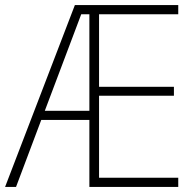

<svg xmlns="http://www.w3.org/2000/svg" viewBox="-21 -734 752 754"><path d="M679 0H330V-263H141L42 0H-1L273 -714H679V-678H368V-393H662V-358H368V-36H679ZM155 -299H330V-678H298Z"/></svg>

Font: Noto Sans Arabic SemCond ExtLt
Style: Regular
Weight: 200
Width: 4
Designer: Monotype Design Team, Nadine Chahine, Nizar Qandah and Khaled Hosny
Foundry: Monotype Imaging Inc.
Version: Version 2.012; ttfautohint (v1.8.4.7-5d5b)